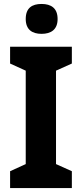

<svg xmlns="http://www.w3.org/2000/svg" viewBox="-20 -950 414 970"><path d="M190 -930C142 -930 110 -910 110 -854C110 -800 143 -779 190 -779C237 -779 271 -800 271 -854C271 -909 238 -930 190 -930ZM343 0V-85L263 -121V-593L343 -629V-714H31V-629L110 -593V-121L31 -85V0Z"/></svg>

Font: Noto Sans Armenian SemiCondensed Medium
Style: Regular
Weight: 500
Width: 4
Designer: Monotype Design Team
Foundry: Monotype Imaging Inc.
Version: Version 2.008